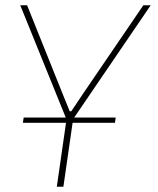

<svg xmlns="http://www.w3.org/2000/svg" viewBox="-20 -500 600 730"><path d="M262 -53H420L417 -33H256L221 210H196L231 -33H67L70 -53H230L57 -480H83L217 -146L245 -77H251L298 -147L525 -480H553Z"/></svg>

Font: Exo 2.0 Thin
Style: Italic
Weight: 250
Italic angle: -8°
Designer: Natanael Gama
Version: Version 1.001;PS 001.001;hotconv 1.0.70;makeotf.lib2.5.58329